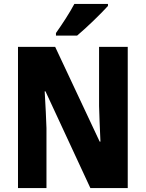

<svg xmlns="http://www.w3.org/2000/svg" viewBox="-20 -951 736 971"><path d="M526 -921V-931H356C332 -886 297 -832 263 -784V-771H370C419 -812 494 -885 526 -921ZM626 0V-714H481V-415C482 -364 485 -310 488 -235H484L259 -714H71V0H215V-303C213 -352 211 -411 206 -489H210L437 0Z"/></svg>

Font: Noto Sans Sinhala UI Condensed ExtraBold
Style: Regular
Weight: 800
Width: 3
Designer: Jelle Bosma - Monotype Design Team
Foundry: Monotype Imaging Inc.
Version: Version 2.006